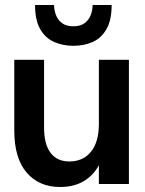

<svg xmlns="http://www.w3.org/2000/svg" viewBox="-20 -735 578 767"><path d="M220 12Q136 12 86.5 -45.5Q37 -103 37 -214V-496H156V-226Q156 -159 182 -124.5Q208 -90 257 -90Q312 -90 343.5 -129Q375 -168 375 -240V-496H495V0H375V-75Q353 -34 314 -11Q275 12 220 12ZM273 -552Q232 -552 197 -567Q162 -582 141 -618Q120 -654 120 -715H196Q196 -695 203.5 -675Q211 -655 228 -642.5Q245 -630 273 -630Q301 -630 318 -642.5Q335 -655 342.5 -675Q350 -695 350 -715H426Q426 -654 405 -618Q384 -582 349.5 -567Q315 -552 273 -552Z"/></svg>

Font: Host Grotesk SemiBold
Style: Regular
Weight: 600
Designer: Doukan Karapınar
Foundry: Element Type
Version: Version 1.003